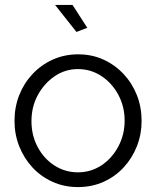

<svg xmlns="http://www.w3.org/2000/svg" viewBox="-20 -751 635 781"><path d="M297 10Q241 10 193.5 -11.5Q146 -33 111.5 -70.5Q77 -108 58 -156.5Q39 -205 39 -259Q39 -315 58 -363.5Q77 -412 112 -449.5Q147 -487 194.5 -508.5Q242 -530 298 -530Q354 -530 401 -508.5Q448 -487 483 -449.5Q518 -412 537 -363.5Q556 -315 556 -259Q556 -205 537 -156.5Q518 -108 483.5 -70.5Q449 -33 401.5 -11.5Q354 10 297 10ZM108 -258Q108 -200 133.5 -152.5Q159 -105 202 -77.5Q245 -50 297 -50Q349 -50 392 -78Q435 -106 461 -154.5Q487 -203 487 -260Q487 -318 461 -366Q435 -414 392 -442Q349 -470 297 -470Q245 -470 202.5 -441Q160 -412 134 -364.5Q108 -317 108 -258ZM204 -731H275L335 -638L291 -621Z"/></svg>

Font: Raleway Thin
Style: Regular
Weight: 400
Version: Version 4.026